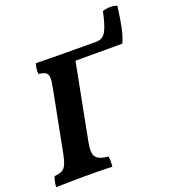

<svg xmlns="http://www.w3.org/2000/svg" viewBox="-157 -943 956 1060"><g transform="rotate(-20 321.0 -413.5)"><path d="M-9 3Q-7 -34 4 -58Q31 -60 47.5 -68Q64 -76 73.5 -97Q83 -118 91 -158L161 -519Q169 -558 167.5 -578.5Q166 -599 153 -607Q140 -615 113 -618Q111 -631 112.5 -646.5Q114 -662 119 -679Q159 -678 244 -677Q329 -676 474 -676Q511 -676 530 -708.5Q549 -741 566 -823Q587 -830 611 -830Q635 -830 651 -823Q642 -752 632 -703Q622 -654 605 -617H330L244 -173Q231 -108 248.5 -85Q266 -62 320 -58Q325 -33 321 3Q295 1 249 0.5Q203 0 162 0Q131 0 98.5 0.5Q66 1 37.5 1.5Q9 2 -9 3Z"/></g></svg>

Font: Vollkorn
Style: Bold Italic
Weight: 700
Italic angle: -11°
Designer: Friedrich Althausen
Foundry: Friedrich Althausen
Version: Version 5.000; ttfautohint (v1.8.3)